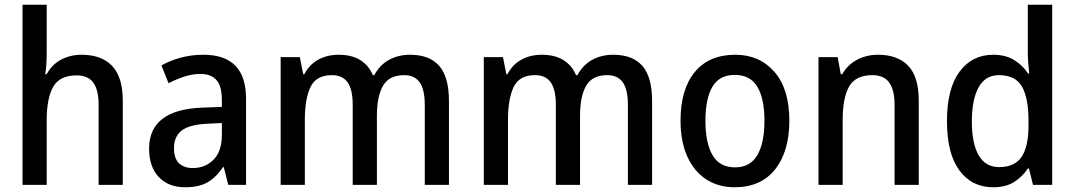

<svg xmlns="http://www.w3.org/2000/svg" viewBox="-20 -780 4533 810"><path d="M177 -558Q177 -532 175.5 -508.5Q174 -485 171 -467H177Q199 -508 238 -528.5Q277 -549 324 -549Q409 -549 453.5 -501.5Q498 -454 498 -355V0H396V-338Q396 -401 373.5 -431.5Q351 -462 303 -462Q232 -462 204.5 -414Q177 -366 177 -272V0H75V-760H177Z M838 -549Q1018 -549 1018 -364V0H943L924 -75H921Q891 -31 855 -10.5Q819 10 761 10Q691 10 650 -33Q609 -76 609 -153Q609 -318 835 -326L916 -329V-358Q916 -417 893 -442.5Q870 -468 826 -468Q792 -468 758 -457Q724 -446 691 -429L661 -504Q696 -524 741.5 -536.5Q787 -549 838 -549ZM853 -258Q777 -254 745.5 -228.5Q714 -203 714 -155Q714 -111 735.5 -91Q757 -71 793 -71Q846 -71 881 -106.5Q916 -142 916 -211V-261Z M1710 -549Q1792 -549 1833 -502Q1874 -455 1874 -354V0H1772V-337Q1772 -402 1750.5 -432.5Q1729 -463 1685 -463Q1622 -463 1596 -418.5Q1570 -374 1570 -290V0H1468V-338Q1468 -402 1446.5 -432.5Q1425 -463 1380 -463Q1314 -463 1290 -413Q1266 -363 1266 -273V0H1164V-539H1245L1259 -467H1264Q1285 -508 1323 -528.5Q1361 -549 1408 -549Q1464 -549 1500 -526.5Q1536 -504 1553 -463H1559Q1583 -507 1622 -528Q1661 -549 1710 -549Z M2567 -549Q2649 -549 2690 -502Q2731 -455 2731 -354V0H2629V-337Q2629 -402 2607.5 -432.5Q2586 -463 2542 -463Q2479 -463 2453 -418.5Q2427 -374 2427 -290V0H2325V-338Q2325 -402 2303.5 -432.5Q2282 -463 2237 -463Q2171 -463 2147 -413Q2123 -363 2123 -273V0H2021V-539H2102L2116 -467H2121Q2142 -508 2180 -528.5Q2218 -549 2265 -549Q2321 -549 2357 -526.5Q2393 -504 2410 -463H2416Q2440 -507 2479 -528Q2518 -549 2567 -549Z M3310 -271Q3310 -141 3250 -65.5Q3190 10 3079 10Q3010 10 2958.5 -24Q2907 -58 2879 -121Q2851 -184 2851 -271Q2851 -403 2911 -476Q2971 -549 3082 -549Q3184 -549 3247 -477Q3310 -405 3310 -271ZM2956 -270Q2956 -177 2986 -125.5Q3016 -74 3081 -74Q3145 -74 3175 -125.5Q3205 -177 3205 -271Q3205 -364 3175 -414Q3145 -464 3080 -464Q3015 -464 2985.5 -414Q2956 -364 2956 -270Z M3684 -549Q3767 -549 3811.5 -502.5Q3856 -456 3856 -355V0H3754V-338Q3754 -400 3731.5 -431.5Q3709 -463 3660 -463Q3590 -463 3562.5 -415.5Q3535 -368 3535 -273V0H3433V-539H3514L3527 -467H3533Q3556 -507 3596 -528Q3636 -549 3684 -549Z M4170 10Q4080 10 4027.5 -61Q3975 -132 3975 -269Q3975 -406 4028 -477.5Q4081 -549 4170 -549Q4222 -549 4258 -527Q4294 -505 4317 -470H4322Q4320 -488 4318 -513Q4316 -538 4316 -555V-760H4419V0H4338L4321 -69H4316Q4293 -34 4258 -12Q4223 10 4170 10ZM4195 -75Q4261 -75 4290 -118.5Q4319 -162 4319 -250V-271Q4319 -366 4291.5 -414.5Q4264 -463 4194 -463Q4137 -463 4108.5 -411.5Q4080 -360 4080 -268Q4080 -174 4109 -124.5Q4138 -75 4195 -75Z"/></svg>

Font: Noto Sans Georgian SemiCondensed Medium
Style: Regular
Weight: 500
Width: 4
Designer: Monotype Design Team, Akaki Razmadze
Foundry: Google LLC
Version: Version 2.005; ttfautohint (v1.8.4.7-5d5b)